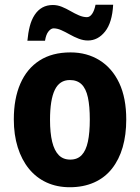

<svg xmlns="http://www.w3.org/2000/svg" viewBox="-20 -776 589 806"><path d="M510 -274Q510 -210 495 -158Q480 -106 450 -68Q420 -30 375 -10Q330 10 273 10Q219 10 175.5 -10Q132 -30 101.5 -67.5Q71 -105 54.5 -157.5Q38 -210 38 -275Q38 -362 65.5 -425Q93 -488 146 -522Q199 -556 276 -556Q345 -556 398 -523Q451 -490 480.5 -427.5Q510 -365 510 -274ZM190 -273Q190 -218 199 -181Q208 -144 226.5 -125Q245 -106 275 -106Q305 -106 323 -125Q341 -144 349 -181.5Q357 -219 357 -274Q357 -330 349 -367Q341 -404 322.5 -422Q304 -440 273 -440Q230 -440 210 -398.5Q190 -357 190 -273ZM455 -756Q451 -681 421 -643.5Q391 -606 349 -606Q330 -606 310.5 -613.5Q291 -621 272.5 -631.5Q254 -642 237 -649.5Q220 -657 205 -657Q194 -657 183.5 -644Q173 -631 169 -605H95Q98 -638 105 -665.5Q112 -693 125.5 -713.5Q139 -734 158 -744.5Q177 -755 202 -755Q221 -755 239.5 -747.5Q258 -740 276 -729.5Q294 -719 311.5 -711.5Q329 -704 345 -704Q357 -704 366.5 -717.5Q376 -731 381 -756Z"/></svg>

Font: Noto Sans Display SemiCondensed
Style: Regular
Weight: 400
Width: 4
Version: Version 2.003